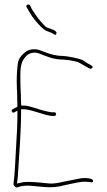

<svg xmlns="http://www.w3.org/2000/svg" viewBox="-20 -869 467 838"><path d="M206 -363H218C221 -363 225 -367 225 -370C225 -375 221 -379 218 -379H205C198 -380 187 -382 175 -385C152 -390 114 -406 89 -408H73L72 -417C72 -430 71 -444 71 -457C70 -478 69 -497 69 -514C69 -553 66 -593 89 -618C100 -634 122 -644 147 -637C181 -624 212 -609 253 -609C264 -609 312 -604 328 -594C343 -586 357 -577 372 -569C376 -568 382 -571 383 -573C386 -580 385 -579 371 -588C359 -593 346 -604 338 -608H337C329 -613 270 -625 253 -625C224 -625 197 -633 175 -642L151 -651C130 -657 110 -654 95 -645C78 -633 61 -615 58 -593C55 -572 53 -543 53 -514C53 -496 54 -477 55 -456C55 -441 55 -426 56 -410V-403L35 -392C27 -390 32 -374 41 -378L56 -386V-369C56 -326 54 -286 51 -242C47 -184 46 -120 39 -67C38 -60 45 -52 53 -51C55 -51 57 -51 59 -52H60V-53C77 -58 93 -60 117 -58C174 -53 208 -46 259 -60C290 -67 311 -71 322 -73C331 -75 341 -76 350 -76C378 -76 384 -69 386 -77C387 -84 384 -87 371 -90C364 -91 357 -92 350 -92C341 -92 330 -91 319 -88L258 -76C233 -70 212 -67 198 -68C164 -70 123 -78 82 -74L54 -68L56 -83C57 -88 57 -93 58 -102C63 -189 72 -289 72 -382V-392H87C125 -389 168 -367 206 -363ZM96 -838 108 -817C123 -791 140 -771 160 -751C169 -743 176 -737 182 -734C189 -731 203 -728 213 -721C218 -718 220 -716 222 -717C225 -718 228 -725 226 -729C220 -737 212 -739 202 -743C188 -748 181 -748 169 -763C152 -780 137 -801 122 -825H121L111 -846C104 -853 91 -848 96 -838Z"/></svg>

Font: Stray Cat
Style: ExLtCn
Weight: 200
Version: Version 1.0